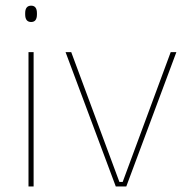

<svg xmlns="http://www.w3.org/2000/svg" viewBox="-20 -674 692 694"><path d="M83 0V-485.5H101.5V0ZM92.5 -594.5Q82 -594.5 76.5 -601.2Q71 -608 71 -622V-626.5Q71 -640 76.5 -646.8Q82 -653.5 92.5 -653.5Q103 -653.5 108.2 -646.8Q113.5 -640 113.5 -626.5V-622Q113.5 -608 108.2 -601.2Q103 -594.5 92.5 -594.5Z M423.5 -16.5 597 -485.5H617.5L436.5 0H398.5L217 -485.5H237.5L411.5 -16.5Z"/></svg>

Font: Anek Odia Medium Thin
Style: Regular
Weight: 250
Version: Version 1.003